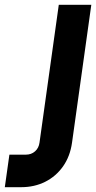

<svg xmlns="http://www.w3.org/2000/svg" viewBox="-51 -770 400 797"><path d="M-31 7 -12 -128H56Q79 -128 94.5 -141.8Q110 -155.5 113 -178L193 -750H328L248 -178Q240 -121 210.8 -79.5Q181.5 -38 136.8 -15.5Q92 7 37 7Z"/></svg>

Font: Mohave Light
Style: Bold Italic
Weight: 700
Italic angle: -8°
Version: Version 2.003